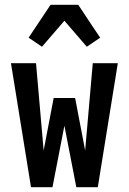

<svg xmlns="http://www.w3.org/2000/svg" viewBox="-20 -785 540 805"><path d="M110 0 26 -520H131L163 -154L205 -374H295L337 -154L369 -520H474L390 0H300L250 -258L200 0ZM156 -589 100 -627 192 -765H308L369 -673L400 -627L344 -589L250 -698Z"/></svg>

Font: Moesevka
Style: Bold
Weight: 700
Monospace: yes
Designer: Belleve Invis
Foundry: Belleve Invis
Version: Version 32.5.0; ttfautohint (v1.8.4)